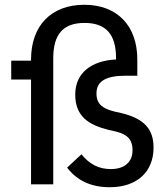

<svg xmlns="http://www.w3.org/2000/svg" viewBox="-20 -772 690 804"><path d="M623 -154C623 -232 583 -275 490 -298L459 -305C411 -317 384 -335 384 -381C384 -434 427 -455 507 -455H555V-523C555 -663 472 -752 333 -752C193 -752 110 -663 110 -523V-518H27V-439H110V0H203V-528C203 -628 244 -676 334 -676C424 -676 466 -628 466 -528V-523C361 -518 295 -465 295 -376C295 -282 355 -248 435 -228L466 -221C519 -208 535 -182 535 -143C535 -93 501 -64 444 -64C394 -64 355 -84 321 -126L261 -70C302 -17 359 12 440 12C552 12 623 -51 623 -154Z"/></svg>

Font: IBM Plex Thai Text
Style: Regular
Weight: 450
Designer: Mike Abbink, Paul van der Laan, Pieter van Rosmalen, Ben Mitchell, Mark Frömberg
Foundry: Bold Monday
Version: Version 1.0